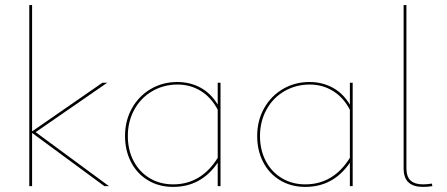

<svg xmlns="http://www.w3.org/2000/svg" viewBox="-20 -731 1756 754"><path d="M390 0 106 -209V0H95V-711H106V-215L382 -406H401L120 -212L408 0Z M846 -406V0H835V-92Q770 3 660 3Q604 3 561 -23Q518 -49 494.5 -94.5Q471 -140 471 -197Q471 -257 498 -305.5Q525 -354 572 -381.5Q619 -409 676 -409Q726 -409 767 -387Q808 -365 835 -320V-406ZM835 -111V-300Q810 -348 769 -373.5Q728 -399 677 -399Q623 -399 578 -373Q533 -347 507.5 -300.5Q482 -254 482 -197Q482 -142 504.5 -99Q527 -56 567.5 -31.5Q608 -7 660 -7Q770 -7 835 -111Z M1365 -406V0H1354V-92Q1289 3 1179 3Q1123 3 1080 -23Q1037 -49 1013.5 -94.5Q990 -140 990 -197Q990 -257 1017 -305.5Q1044 -354 1091 -381.5Q1138 -409 1195 -409Q1245 -409 1286 -387Q1327 -365 1354 -320V-406ZM1354 -111V-300Q1329 -348 1288 -373.5Q1247 -399 1196 -399Q1142 -399 1097 -373Q1052 -347 1026.5 -300.5Q1001 -254 1001 -197Q1001 -142 1023.5 -99Q1046 -56 1086.5 -31.5Q1127 -7 1179 -7Q1289 -7 1354 -111Z M1565 -71V-711H1576V-71Q1576 -37 1592.5 -22Q1609 -7 1641 -7Q1657 -7 1676 -10L1678 0Q1659 3 1641 3Q1604 3 1584.5 -14.5Q1565 -32 1565 -71Z"/></svg>

Font: Ysabeau Infant Hairline
Style: Regular
Weight: 100
Designer: Christian Thalmann (Catharsis Fonts)
Version: Version 0.003